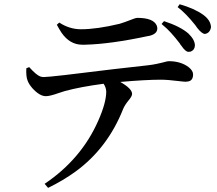

<svg xmlns="http://www.w3.org/2000/svg" viewBox="-20 -829 1040 922"><path d="M252.9 -710 264.6 -720.7Q313.5 -688.5 369.1 -688.5Q445.3 -688.5 554.7 -714.8Q572.3 -719.7 623 -739.3Q633.8 -743.2 639.6 -743.2Q715.8 -743.2 732.4 -707Q735.4 -699.2 735.4 -692.4Q735.4 -665 694.3 -656.2Q693.4 -656.2 692.4 -656.2Q510.7 -617.2 387.7 -614.3Q380.9 -614.3 375 -614.3Q315.4 -614.3 275.4 -671.9Q264.6 -688.5 252.9 -710ZM106.4 -501 120.1 -506.8Q154.3 -468.8 172.9 -461.9Q181.6 -459 190.4 -459Q223.6 -459 527.3 -497.1Q633.8 -509.8 691.4 -515.6Q727.5 -519.5 782.2 -534.2Q788.1 -535.2 791 -535.2Q848.6 -535.2 886.7 -505.9Q907.2 -489.3 907.2 -471.7Q907.2 -440.4 880.9 -437.5Q876 -436.5 871.1 -436.5Q863.3 -436.5 838.9 -439.5Q785.2 -446.3 752 -446.3Q679.7 -446.3 557.6 -435.5Q614.3 -403.3 614.3 -377.9Q614.3 -366.2 595.7 -344.7Q579.1 -324.2 571.3 -305.7Q497.1 -118.2 343.8 -5.9Q283.2 38.1 210.9 73.2L194.3 53.7Q371.1 -65.4 452.1 -250Q490.2 -335.9 490.2 -389.6Q489.3 -409.2 477.5 -426.8Q366.2 -412.1 291 -391.6Q282.2 -388.7 263.7 -382.8Q219.7 -367.2 201.2 -367.2Q170.9 -366.2 134.8 -406.2Q118.2 -425.8 112.3 -442.4Q104.5 -461.9 106.4 -501ZM755.9 -713.9 767.6 -727.5Q845.7 -702.1 884.8 -668Q916 -637.7 916 -610.4Q915 -588.9 895.5 -581.1Q889.6 -580.1 884.8 -580.1Q871.1 -580.1 851.6 -608.4Q849.6 -610.4 846.7 -614.7Q843.8 -619.1 842.8 -621.1Q797.9 -679.7 763.7 -707Q759.8 -710.9 755.9 -713.9ZM833 -794.9 842.8 -808.6Q914.1 -788.1 956.1 -757.8Q992.2 -731.4 993.2 -698.2Q988.3 -669.9 963.9 -666Q949.2 -667 927.7 -694.3Q926.8 -696.3 924.8 -698.2Q919.9 -705.1 918 -708Q872.1 -765.6 833 -794.9Z"/></svg>

Font: GenYoMin JP SemiBold
Style: Regular
Weight: 600
Version: Version 1.001;PS 1;hotconv 16.6.51;makeotf.lib2.5.65220 DEVE